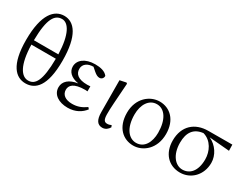

<svg xmlns="http://www.w3.org/2000/svg" viewBox="-64 -1407 2638 2020"><g transform="rotate(30 1254.5 -396.5)"><path d="M425 -371C423 -100 370 -26 286 -26C203 -26 134 -125 128 -371ZM128 -424C131 -690 188 -766 275 -766C351 -766 418 -664 425 -424ZM279 -807C159 -807 55 -700 55 -386C55 -83 158 14 276 14C395 14 497 -75 497 -387C497 -691 401 -807 279 -807Z M976 -102C922 -64 874 -45 809 -45C727 -45 679 -82 679 -142C679 -193 716 -242 857 -242C863 -242 873 -241 885 -240V-301C874 -300 856 -299 847 -299C738 -299 692 -340 692 -403C692 -463 744 -496 809 -496H811L852 -460C880 -436 900 -426 922 -426C950 -426 968 -450 966 -475C936 -515 879 -528 815 -528C691 -528 620 -467 620 -390C620 -332 662 -280 759 -264C657 -249 599 -199 599 -126C599 -37 681 14 788 14C884 14 951 -29 992 -83Z M1210 14C1248 14 1277 -11 1292 -38L1283 -60C1268 -53 1253 -48 1235 -48C1202 -48 1184 -64 1183 -133C1182 -211 1190 -293 1205 -517L1195 -526L1118 -510L1120 -125C1120 -27 1152 14 1210 14Z M1585 14C1703 14 1826 -84 1826 -264C1826 -434 1725 -528 1599 -528C1480 -528 1357 -430 1357 -254C1357 -74 1463 14 1585 14ZM1597 -26C1509 -26 1435 -111 1435 -278C1435 -395 1490 -489 1587 -489C1682 -489 1747 -393 1747 -234C1747 -120 1697 -26 1597 -26Z M2159 -26C2074 -26 1998 -112 1998 -260C1998 -384 2049 -457 2162 -470C2266 -441 2316 -335 2316 -239C2316 -97 2249 -26 2159 -26ZM2487 -443 2485 -517 2195 -516C2034 -516 1920 -420 1920 -242C1920 -87 2014 14 2153 14C2285 14 2390 -91 2390 -239C2390 -331 2331 -423 2241 -464Z"/></g></svg>

Font: Source Han Serif
Style: Regular
Weight: 400
Designer: Ryoko NISHIZUKA 西塚涼子 (kana & ideographs); Frank Grießhammer (Latin, Greek & Cyrillic); Wenlong ZHANG 张文龙 (bopomofo); San
Foundry: Adobe Systems Incorporated
Version: Version 1.001;PS 1.001;hotconv 16.6.54;makeotf.lib2.5.65590